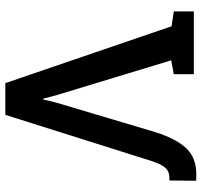

<svg xmlns="http://www.w3.org/2000/svg" viewBox="-38 -722 760 724"><g transform="rotate(90 342.0 -360.0)"><path d="M293.5 0 79.1 -627 22.9 -635.3V-710.9H259.8V-635.3L207.5 -625.5L339.8 -189.9L352.1 -142.6H355L366.2 -189.5L478 -564.9Q503.4 -645.5 540 -683.3Q576.7 -721.2 640.1 -720.2L661.6 -719.7L660.6 -618.7H650.4Q634.8 -618.7 623.8 -612.3Q612.8 -606 604.5 -592Q596.2 -578.1 588.4 -555.2L413.1 0Z"/></g></svg>

Font: Roboto Slab LO Medium
Style: Regular
Weight: 500
Designer: Google
Version: Version 2.000